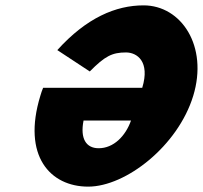

<svg xmlns="http://www.w3.org/2000/svg" viewBox="-20 -682 760 719"><path d="M141.4 -353.1C137.9 -345.6 133.7 -331.9 131 -323.1C62.2 -98.1 168 16.9 310.2 16.9C451.4 16.9 646.3 -135.6 703.6 -323.1C760.5 -509.4 658.9 -661.9 517.7 -661.9C413.8 -661.9 304.2 -615.6 194.6 -494.4L316.2 -414.4C373 -471.9 400 -485.6 451.9 -485.6C492.9 -485.6 542.8 -451.9 512.6 -353.1ZM470.6 -230.6C449.9 -171.9 405.1 -126.9 349.5 -126.9C302.2 -126.9 279.5 -163.1 292.9 -230.6Z"/></svg>

Font: Hussar
Style: BdSuprConOblThree
Weight: 700
Foundry: Cannot Into Space Fonts
Version: Version 2.00